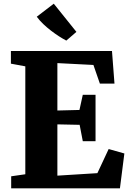

<svg xmlns="http://www.w3.org/2000/svg" viewBox="-20 -1019 704 1039"><path d="M117 -76V-660L39 -674.5V-743H586L599.5 -566.5H520.5L485.5 -667.5L290.5 -677.5V-421L410 -424L428 -506H497V-255H428L411 -343.5L290.5 -346V-68.5L507 -82L568 -212.5L653 -188.5L629 0H40.5V-65ZM338.5 -799.5Q319.5 -809.5 298.2 -823.2Q277 -837 255.5 -853.5Q234 -870 214.2 -888.8Q194.5 -907.5 179 -928.5L271 -999L393.5 -846.5L339 -799.5Z"/></svg>

Font: Merriweather 20pt Black
Style: Regular
Weight: 900
Version: Version 2.100